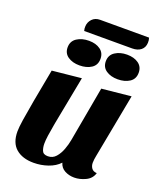

<svg xmlns="http://www.w3.org/2000/svg" viewBox="-161 -977 913 1096"><g transform="rotate(20 295.5 -428.5)"><path d="M176 20Q108 20 68.5 -14Q29 -48 29 -117Q29 -142 36 -188Q43 -234 57 -312Q71 -390 94 -510L271 -528Q251 -421 236.5 -348.5Q222 -276 213.5 -229Q205 -182 201 -153Q197 -124 197 -104Q197 -81 204.5 -62Q212 -43 240 -43Q269 -43 288 -64.5Q307 -86 318.5 -117Q330 -148 335 -177L395 -510L573 -528L499 -138Q497 -129 495.5 -117Q494 -105 494 -96Q494 -77 504 -63Q514 -49 536 -48Q526 -13 491.5 3.5Q457 20 423 20Q391 20 365 6Q339 -8 331 -37Q305 -9 263 5.5Q221 20 176 20ZM191 -786Q187 -799 188 -813Q189 -839 207 -858Q225 -877 255 -877H552Q557 -862 556 -847Q555 -818 535 -802Q515 -786 482 -786ZM232 -592Q190 -592 162 -611Q134 -630 134 -666Q134 -704 164 -723.5Q194 -743 237 -743Q279 -743 306 -723.5Q333 -704 333 -668Q333 -630 304 -611Q275 -592 232 -592ZM464 -592Q422 -592 394 -611Q366 -630 366 -666Q366 -704 396 -723.5Q426 -743 468 -743Q511 -743 538 -723.5Q565 -704 565 -668Q565 -630 536 -611Q507 -592 464 -592Z"/></g></svg>

Font: Sansita Swashed
Style: Bold
Weight: 700
Designer: Pablo Cosgaya
Foundry: Omnibus-Type
Version: Version 1.003; ttfautohint (v1.8.3)